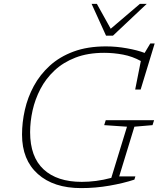

<svg xmlns="http://www.w3.org/2000/svg" viewBox="-20 -955 830 985"><path d="M399.5 -22Q435 -22 472.5 -26.8Q510 -31.5 551 -42.5L631.5 -305L514.5 -313L522.5 -338.5H770.5L762.5 -313L669.5 -305L591.5 -50H674.5L669.5 -33.5Q613.5 -15 541.8 -2.5Q470 10 396 10Q255 10 174 -62.5Q93 -135 93 -264.5Q93 -327 107.5 -391.2Q122 -455.5 153.5 -513.8Q185 -572 235.5 -618Q286 -664 357.5 -690.5Q429 -717 524 -717Q576.5 -717 631 -707.2Q685.5 -697.5 722 -683.5L751 -732H773.5L701.5 -495.5H673.5L702.5 -642Q660 -665.5 611.5 -674.8Q563 -684 514.5 -684Q430.5 -684 367.2 -659.5Q304 -635 259.5 -593.2Q215 -551.5 187.5 -498.8Q160 -446 147.2 -388.8Q134.5 -331.5 134.5 -277Q134.5 -150 203.8 -86Q273 -22 399.5 -22ZM732.5 -935 559.5 -772H524L450 -935H477L548 -807.5L697.5 -935Z"/></svg>

Font: Newsreader 6pt ExtraLight
Style: Italic
Weight: 275
Italic angle: -17°
Designer: Hugues Gentile
Foundry: Production Type
Version: Version 1.003; ttfautohint (v1.8.3)